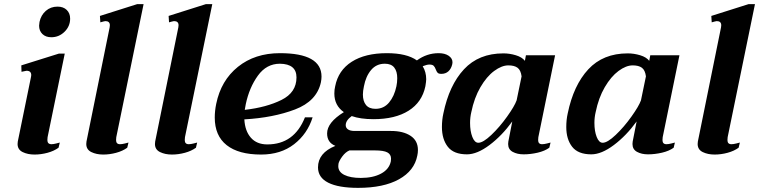

<svg xmlns="http://www.w3.org/2000/svg" viewBox="-20 -737 3669 928"><path d="M169 -613Q169 -619 171 -631Q178 -664 201.5 -684.5Q225 -705 258 -705Q286 -705 302.5 -689Q319 -673 319 -647Q319 -610 292 -583.5Q265 -557 228 -557Q201 -557 185 -572.5Q169 -588 169 -613ZM65 -41Q65 -49 66 -53L130 -366Q131 -369 131 -374Q131 -395 108 -395Q106 -395 84 -390L83 -421L265 -478H293L210 -74Q209 -69 209 -60Q209 -40 229 -40Q238 -40 251.5 -43.5Q265 -47 269 -48L263 -23Q241 -7 209.5 1.5Q178 10 147 10Q114 10 89.5 -2Q65 -14 65 -41Z M397 -41Q397 -49 398 -53L510 -605Q511 -609 511 -615Q511 -635 489 -635Q486 -635 479.5 -633Q473 -631 465 -629L463 -660L643 -717H674L542 -74Q541 -69 541 -60Q541 -40 560 -40Q570 -40 583.5 -43.5Q597 -47 601 -48L595 -23Q573 -7 541.5 1.5Q510 10 479 10Q446 10 421.5 -2Q397 -14 397 -41Z M729 -41Q729 -49 730 -53L842 -605Q843 -609 843 -615Q843 -635 821 -635Q818 -635 811.5 -633Q805 -631 797 -629L795 -660L975 -717H1006L874 -74Q873 -69 873 -60Q873 -40 892 -40Q902 -40 915.5 -43.5Q929 -47 933 -48L927 -23Q905 -7 873.5 1.5Q842 10 811 10Q778 10 753.5 -2Q729 -14 729 -41Z M1161 -160Q1164 -104 1192.5 -71.5Q1221 -39 1272 -39Q1402 -39 1454 -170H1491Q1466 -90 1401.5 -40Q1337 10 1242 10Q1133 10 1075.5 -35.5Q1018 -81 1018 -169Q1018 -201 1025 -235Q1048 -348 1130 -414Q1212 -480 1333 -480Q1534 -480 1534 -367Q1534 -354 1531 -339Q1511 -248 1406 -208Q1301 -168 1161 -160ZM1413 -363Q1413 -428 1333 -429Q1268 -429 1226.5 -371.5Q1185 -314 1168 -234Q1164 -213 1163 -206Q1268 -218 1340.5 -254Q1413 -290 1413 -363Z M2167 -436Q2167 -430 2166 -427Q2161 -405 2147.5 -392.5Q2134 -380 2113 -380Q2100 -380 2095 -385.5Q2090 -391 2086 -402Q2082 -413 2076 -419Q2070 -425 2055 -425Q2044 -425 2023 -417Q2040 -389 2040 -354Q2040 -344 2036 -320Q2020 -243 1955 -202Q1890 -161 1785 -161Q1722 -161 1680 -176Q1651 -155 1651 -132Q1651 -119 1662 -111.5Q1673 -104 1694 -104H1870Q1929 -104 1964.5 -80.5Q2000 -57 2000 -12Q2000 2 1997 15Q1983 88 1908.5 129.5Q1834 171 1711 171Q1616 171 1566.5 146Q1517 121 1517 72Q1517 2 1601 -32Q1561 -48 1561 -92Q1561 -145 1642 -195Q1596 -227 1596 -285Q1596 -304 1600 -320Q1615 -397 1680 -438.5Q1745 -480 1850 -480Q1946 -480 1995 -445Q2043 -480 2100 -480Q2130 -480 2148.5 -467.5Q2167 -455 2167 -436ZM1900 -359Q1900 -392 1885.5 -410.5Q1871 -429 1840 -429Q1799 -429 1773.5 -398.5Q1748 -368 1739 -320Q1734 -297 1734 -280Q1734 -248 1749 -229.5Q1764 -211 1795 -211Q1835 -211 1860.5 -241.5Q1886 -272 1896 -320Q1900 -339 1900 -359ZM1616 54Q1615 58 1615 66Q1615 94 1644.5 108.5Q1674 123 1724 123Q1783 123 1822 102Q1861 81 1869 43Q1870 38 1870 30Q1870 9 1852 -0.5Q1834 -10 1792 -10H1669Q1650 -2 1634.5 19Q1619 40 1616 54Z M2116 -123Q2116 -158 2123 -189Q2151 -325 2222.5 -402Q2294 -479 2413 -479Q2443 -479 2473 -470Q2503 -461 2517 -443L2522 -470H2663L2582 -74Q2581 -69 2581 -60Q2581 -40 2600 -40Q2610 -40 2623.5 -43.5Q2637 -47 2641 -48L2635 -23Q2613 -7 2578.5 1Q2544 9 2511 9Q2480 9 2458 -3Q2436 -15 2436 -41Q2436 -49 2437 -53L2456 -150Q2406 -81 2346 -36Q2286 9 2237 9Q2173 9 2144.5 -27.5Q2116 -64 2116 -123ZM2477 -252 2501 -368Q2497 -398 2481.5 -409.5Q2466 -421 2437 -421Q2405 -421 2368.5 -394Q2332 -367 2302 -315.5Q2272 -264 2258 -195Q2252 -170 2252 -143Q2252 -103 2263 -75Q2274 -47 2292 -47Q2315 -47 2355 -85Q2395 -123 2431 -173.5Q2467 -224 2477 -252Z M2717 -123Q2717 -158 2724 -189Q2752 -325 2823.5 -402Q2895 -479 3014 -479Q3044 -479 3074 -470Q3104 -461 3118 -443L3123 -470H3264L3183 -74Q3182 -69 3182 -60Q3182 -40 3201 -40Q3211 -40 3224.5 -43.5Q3238 -47 3242 -48L3236 -23Q3214 -7 3179.5 1Q3145 9 3112 9Q3081 9 3059 -3Q3037 -15 3037 -41Q3037 -49 3038 -53L3057 -150Q3007 -81 2947 -36Q2887 9 2838 9Q2774 9 2745.5 -27.5Q2717 -64 2717 -123ZM3078 -252 3102 -368Q3098 -398 3082.5 -409.5Q3067 -421 3038 -421Q3006 -421 2969.5 -394Q2933 -367 2903 -315.5Q2873 -264 2859 -195Q2853 -170 2853 -143Q2853 -103 2864 -75Q2875 -47 2893 -47Q2916 -47 2956 -85Q2996 -123 3032 -173.5Q3068 -224 3078 -252Z M3352 -41Q3352 -49 3353 -53L3465 -605Q3466 -609 3466 -615Q3466 -635 3444 -635Q3441 -635 3434.5 -633Q3428 -631 3420 -629L3418 -660L3598 -717H3629L3497 -74Q3496 -69 3496 -60Q3496 -40 3515 -40Q3525 -40 3538.5 -43.5Q3552 -47 3556 -48L3550 -23Q3528 -7 3496.5 1.5Q3465 10 3434 10Q3401 10 3376.5 -2Q3352 -14 3352 -41Z"/></svg>

Font: Taviraj SemiBold
Style: Italic
Weight: 600
Italic angle: -12°
Designer: Katatrad Team
Foundry: CadsonDemak
Version: Version 1.001